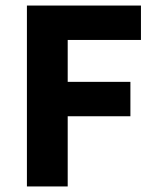

<svg xmlns="http://www.w3.org/2000/svg" viewBox="-20 -672 564 692"><path d="M77 0V-652H488V-528H224V-377H450V-253H224V0Z"/></svg>

Font: Toshiba Sans
Style: Bold
Weight: 700
Designer: Paul D. Hunt
Foundry: Toshiba Corporation
Version: Version 2.020;PS 2.0;hotconv 1.0.86;makeotf.lib2.5.63406